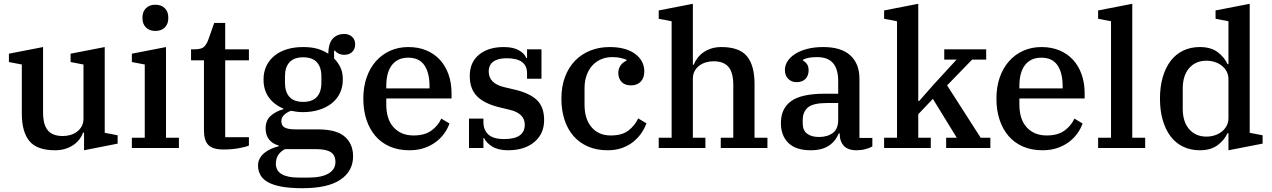

<svg xmlns="http://www.w3.org/2000/svg" viewBox="-20 -780 6706 1012"><path d="M270 12Q175 12 135 -36.5Q95 -85 95 -182V-440L27 -453V-497L207 -532V-188Q207 -123 232 -93Q257 -63 311 -63Q331 -63 350.5 -68.5Q370 -74 385.5 -85.5Q401 -97 410.5 -114Q420 -131 420 -155V-440L352 -453V-497L532 -532V-80L600 -67V-23L423 12V-81H418Q412 -64 399.5 -47Q387 -30 368.5 -17Q350 -4 325.5 4Q301 12 270 12Z M799 -617Q767 -617 749 -635.5Q731 -654 731 -683V-689Q731 -718 749 -736.5Q767 -755 799 -755Q831 -755 849 -736.5Q867 -718 867 -689V-683Q867 -654 849 -635.5Q831 -617 799 -617ZM675 -54H743V-440L675 -453V-497L855 -532V-54H923V0H675Z M1158 8Q1101 8 1078 -16Q1055 -40 1055 -92V-462H987V-520H1004Q1041 -520 1055 -533Q1069 -546 1078 -571L1109 -659H1167V-520H1292V-462H1167V-57H1292V-13Q1275 -5 1237.5 1.5Q1200 8 1158 8Z M1574 212Q1508 212 1463 203.5Q1418 195 1391 179.5Q1364 164 1352 141.5Q1340 119 1340 92Q1340 72 1349 55.5Q1358 39 1373 26.5Q1388 14 1408 5Q1428 -4 1449 -9V-13Q1416 -22 1398 -45Q1380 -68 1380 -103Q1380 -146 1407.5 -170Q1435 -194 1473 -204V-208Q1425 -228 1397 -266.5Q1369 -305 1369 -361Q1369 -401 1384.5 -433Q1400 -465 1427.5 -487Q1455 -509 1493 -520.5Q1531 -532 1577 -532Q1622 -532 1653 -523Q1684 -514 1710 -497Q1712 -554 1735 -577.5Q1758 -601 1794 -601Q1819 -601 1835.5 -586.5Q1852 -572 1852 -546Q1852 -522 1836.5 -506.5Q1821 -491 1794 -491Q1764 -491 1745 -513H1741V-472Q1759 -454 1773 -427.5Q1787 -401 1787 -361Q1787 -321 1771.5 -289Q1756 -257 1728 -235Q1700 -213 1661.5 -201Q1623 -189 1577 -189Q1560 -189 1544.5 -191Q1529 -193 1514 -196Q1493 -189 1478 -175Q1463 -161 1463 -141Q1463 -118 1480.5 -108Q1498 -98 1539 -98H1656Q1753 -98 1797 -60Q1841 -22 1841 44Q1841 122 1774.5 167Q1708 212 1574 212ZM1578 -243Q1626 -243 1650 -269Q1674 -295 1674 -344V-377Q1674 -426 1650 -452Q1626 -478 1578 -478Q1530 -478 1506 -452Q1482 -426 1482 -377V-344Q1482 -295 1506 -269Q1530 -243 1578 -243ZM1434 83Q1434 120 1465 138Q1496 156 1553 156H1607Q1675 156 1711.5 134.5Q1748 113 1748 74Q1748 38 1723.5 22Q1699 6 1644 6H1482Q1434 31 1434 83Z M2138 12Q2080 12 2035 -7.5Q1990 -27 1959 -63Q1928 -99 1911.5 -149Q1895 -199 1895 -260Q1895 -322 1912.5 -372Q1930 -422 1961.5 -457.5Q1993 -493 2036.5 -512.5Q2080 -532 2132 -532Q2185 -532 2227 -514.5Q2269 -497 2298.5 -465Q2328 -433 2344 -388Q2360 -343 2360 -288V-261H2016V-229Q2016 -151 2055 -108.5Q2094 -66 2160 -66Q2218 -66 2253.5 -91.5Q2289 -117 2306 -155L2349 -129Q2340 -103 2322.5 -78Q2305 -53 2279 -33Q2253 -13 2218 -0.5Q2183 12 2138 12ZM2016 -314H2244V-325Q2244 -397 2216.5 -436.5Q2189 -476 2132 -476Q2076 -476 2046 -437.5Q2016 -399 2016 -327Z M2657 12Q2606 12 2574 -8Q2542 -28 2532 -52H2528V0H2452V-155H2528V-137Q2528 -95 2554 -71Q2580 -47 2638 -47Q2746 -47 2746 -123Q2746 -182 2668 -201L2614 -214Q2534 -233 2495 -272Q2456 -311 2456 -379Q2456 -452 2505 -492Q2554 -532 2635 -532Q2685 -532 2715 -515Q2745 -498 2754 -474H2758V-520H2834V-365H2758V-394Q2758 -473 2651 -473Q2605 -473 2580.5 -455.5Q2556 -438 2556 -403Q2556 -341 2636 -321L2687 -309Q2768 -291 2808 -254.5Q2848 -218 2848 -147Q2848 -75 2796.5 -31.5Q2745 12 2657 12Z M3183 12Q3124 12 3078.5 -8Q3033 -28 3002 -64Q2971 -100 2955 -150Q2939 -200 2939 -260Q2939 -324 2958 -374.5Q2977 -425 3011 -460Q3045 -495 3091.5 -513.5Q3138 -532 3193 -532Q3279 -532 3327.5 -496Q3376 -460 3376 -404Q3376 -369 3357 -349.5Q3338 -330 3306 -330Q3273 -330 3256 -348.5Q3239 -367 3239 -395Q3239 -418 3251 -435Q3263 -452 3282 -460V-465Q3270 -470 3252 -474.5Q3234 -479 3207 -479Q3174 -479 3147 -467Q3120 -455 3101 -433.5Q3082 -412 3071.5 -382Q3061 -352 3061 -315V-228Q3061 -153 3098 -109.5Q3135 -66 3199 -66Q3259 -66 3292.5 -92Q3326 -118 3344 -156L3387 -130Q3378 -104 3361 -79Q3344 -54 3319 -33.5Q3294 -13 3260 -0.5Q3226 12 3183 12Z M3452 -54H3520V-668L3452 -681V-725L3632 -760V-439H3637Q3643 -456 3655.5 -473Q3668 -490 3686 -503Q3704 -516 3728 -524Q3752 -532 3782 -532Q3877 -532 3917 -483.5Q3957 -435 3957 -338V-54H4025V0H3779V-54H3845V-332Q3845 -397 3820 -427Q3795 -457 3741 -457Q3721 -457 3701.5 -451.5Q3682 -446 3666.5 -434.5Q3651 -423 3641.5 -406Q3632 -389 3632 -365V-54H3698V0H3452Z M4253 12Q4175 12 4135.5 -26.5Q4096 -65 4096 -132Q4096 -208 4150 -247Q4204 -286 4326 -286H4398V-354Q4398 -415 4371 -447Q4344 -479 4286 -479Q4237 -479 4212 -465V-461Q4223 -456 4232.5 -443.5Q4242 -431 4242 -409Q4242 -381 4225.5 -364Q4209 -347 4178 -347Q4152 -347 4134.5 -364.5Q4117 -382 4117 -412Q4117 -435 4130.5 -456.5Q4144 -478 4170 -495Q4196 -512 4233.5 -522Q4271 -532 4320 -532Q4414 -532 4462 -488Q4510 -444 4510 -365V-53H4578V-8Q4564 0 4542 6Q4520 12 4495 12Q4449 12 4427.5 -11.5Q4406 -35 4406 -72V-77H4401Q4394 -60 4383 -44.5Q4372 -29 4354.5 -16Q4337 -3 4312 4.5Q4287 12 4253 12ZM4297 -58Q4341 -58 4369.5 -79Q4398 -100 4398 -148V-237H4338Q4267 -237 4239 -214Q4211 -191 4211 -148V-129Q4211 -93 4234 -75.5Q4257 -58 4297 -58Z M4640 -54H4708V-668L4640 -681V-725L4820 -760V-248H4825L4899 -332L5022 -466H4957V-520H5178V-466H5104L4972 -330L5149 -54H5200V0H4967V-54H5023L4897 -259L4820 -178V-54H4886V0H4640Z M5475 12Q5417 12 5372 -7.5Q5327 -27 5296 -63Q5265 -99 5248.5 -149Q5232 -199 5232 -260Q5232 -322 5249.5 -372Q5267 -422 5298.5 -457.5Q5330 -493 5373.5 -512.5Q5417 -532 5469 -532Q5522 -532 5564 -514.5Q5606 -497 5635.5 -465Q5665 -433 5681 -388Q5697 -343 5697 -288V-261H5353V-229Q5353 -151 5392 -108.5Q5431 -66 5497 -66Q5555 -66 5590.5 -91.5Q5626 -117 5643 -155L5686 -129Q5677 -103 5659.5 -78Q5642 -53 5616 -33Q5590 -13 5555 -0.5Q5520 12 5475 12ZM5353 -314H5581V-325Q5581 -397 5553.5 -436.5Q5526 -476 5469 -476Q5413 -476 5383 -437.5Q5353 -399 5353 -327Z M5768 -54H5836V-668L5768 -681V-725L5948 -760V-54H6016V0H5768Z M6304 12Q6256 12 6217 -6.5Q6178 -25 6151 -60Q6124 -95 6109 -145.5Q6094 -196 6094 -260Q6094 -324 6109 -374.5Q6124 -425 6151 -460Q6178 -495 6217 -513.5Q6256 -532 6304 -532Q6363 -532 6398.5 -505Q6434 -478 6450 -442H6455V-668L6387 -681V-725L6567 -760V-80L6635 -67V-23L6455 12V-78H6450Q6434 -42 6398 -15Q6362 12 6304 12ZM6339 -60Q6361 -60 6382 -66.5Q6403 -73 6419.5 -86Q6436 -99 6445.5 -117Q6455 -135 6455 -158V-362Q6455 -385 6445.5 -403Q6436 -421 6419.5 -434Q6403 -447 6382 -453.5Q6361 -460 6339 -460Q6282 -460 6248 -421Q6214 -382 6214 -313V-207Q6214 -138 6248 -99Q6282 -60 6339 -60Z"/></svg>

Font: IBM Plex Serif Medm
Style: Regular
Weight: 500
Designer: Mike Abbink, Paul van der Laan, Pieter van Rosmalen
Foundry: Bold Monday
Version: Version 3.001